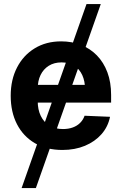

<svg xmlns="http://www.w3.org/2000/svg" viewBox="-20 -748 615 972"><path d="M89.4 204.1 418 -727.5H490.2L161.6 204.1ZM295.9 11.2Q215.3 11.2 156.5 -23.2Q97.7 -57.6 65.9 -119.4Q34.2 -181.2 34.2 -263.2Q34.2 -344.2 66.2 -406.2Q98.1 -468.3 155.8 -503.4Q213.4 -538.6 289.6 -538.6Q344.2 -538.6 390.4 -520.5Q436.5 -502.4 470.7 -467.3Q504.9 -432.1 523.7 -381.8Q542.5 -331.5 542.5 -267.1V-228.5H88.9V-318.4H474.6L410.6 -295.4Q410.6 -336.9 396.5 -367.7Q382.3 -398.4 356 -415.3Q329.6 -432.1 291.5 -432.1Q253.9 -432.1 226.8 -415Q199.7 -397.9 185.3 -368.2Q170.9 -338.4 170.9 -298.3V-236.8Q170.9 -193.4 186.3 -161.4Q201.7 -129.4 230.5 -112.1Q259.3 -94.7 298.8 -94.7Q326.7 -94.7 348.6 -102.8Q370.6 -110.8 385.7 -126Q400.9 -141.1 408.2 -162.1L537.1 -156.7Q526.9 -106.4 493.9 -68.8Q460.9 -31.2 410.2 -10Q359.4 11.2 295.9 11.2Z"/></svg>

Font: Inter Cardless Tabular Bold
Style: Bold
Weight: 700
Designer: Rasmus Andersson
Foundry: rsms
Version: Version 4.000;git-4fc901f